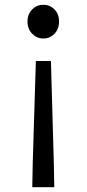

<svg xmlns="http://www.w3.org/2000/svg" viewBox="-20 -577 363 803"><path d="M115 206 117 101 130 -322H193L205 101L207 206ZM161 -416Q134 -416 114.5 -436Q95 -456 95 -487Q95 -518 114.5 -537.5Q134 -557 161 -557Q189 -557 208 -537.5Q227 -518 227 -487Q227 -456 208 -436Q189 -416 161 -416Z"/></svg>

Font: Noto Sans HK Thin
Style: Regular
Weight: 400
Version: Version 2.004-H2;hotconv 1.0.118;makeotfexe 2.5.65603